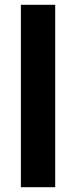

<svg xmlns="http://www.w3.org/2000/svg" viewBox="-20 -780 317 800"><path d="M210 0V-760H67V0Z"/></svg>

Font: Noto Sans Myanmar UI SemiCondensed
Style: Bold
Weight: 700
Width: 4
Designer: Monotype Design Team
Foundry: Monotype Imaging Inc.
Version: Version 2.103